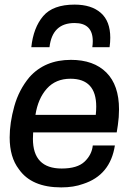

<svg xmlns="http://www.w3.org/2000/svg" viewBox="-20 -802 588 834"><path d="M18 0ZM246 12Q117 12 62 -67Q22 -119 22 -205Q22 -268 42 -340Q62 -412 108 -467Q175 -542 288 -542Q387 -542 442 -487Q497 -432 497 -327Q497 -293 492 -259L487 -227H124L123 -199Q123 -70 248 -70Q316 -70 347.5 -100Q379 -130 383 -170H479Q459 -41 341 -3Q300 12 246 12ZM396 -303Q398 -322 398 -339Q398 -460 286 -460Q222 -460 183.5 -417Q145 -374 134 -303ZM456 -597H381Q383 -611 383 -623Q383 -702 304 -702Q207 -702 195 -597H116Q125 -682 167.5 -732Q210 -782 304 -782Q377 -782 418 -746Q459 -710 459 -638Q459 -619 456 -597Z"/></svg>

Font: Tanohe Sans Medium
Style: Italic
Weight: 500
Designer: Village Type and Design LLC & Cristiano Sobral
Foundry: Cooper Hewitt Smithsonian Design Museum
Version: Version 1.00;September 29, 2021;FontCreator 13.0.0.2655 64-b